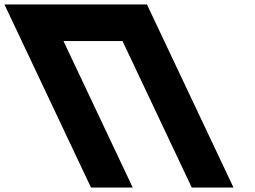

<svg xmlns="http://www.w3.org/2000/svg" viewBox="-335 -845 1147 865"><path d="M-49 -660H217L529 0H717L327 -825H139H-127H-315L75 0H263Z"/></svg>

Font: Hussar
Style: BdOpOblFive
Weight: 700
Foundry: Cannot Into Space Fonts
Version: Version 2.00